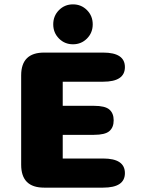

<svg xmlns="http://www.w3.org/2000/svg" viewBox="-20 -860 659 880"><path d="M552.5 -552.5Q552.5 -485.5 452.5 -485.5H267.5V-375H410.5Q461.5 -375 481.2 -358Q501 -341 501 -308.5Q501 -276 481.2 -259Q461.5 -242 410.5 -242H267.5V-133.5H452.5Q552.5 -133.5 552.5 -66.5Q552.5 0 452.5 0H182Q77 0 77 -105V-514.5Q77 -619 182 -619H452.5Q552.5 -619 552.5 -552.5ZM314.5 -657Q276.5 -657 250.2 -683.5Q224 -710 224 -748.5Q224 -787 250.2 -813.5Q276.5 -840 314.5 -840Q352.5 -840 378.8 -813.5Q405 -787 405 -748.5Q405 -710 378.8 -683.5Q352.5 -657 314.5 -657Z"/></svg>

Font: Sono Monospace ExtraBold
Style: Regular
Weight: 800
Version: Version 2.112